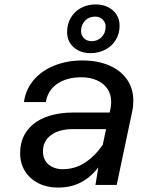

<svg xmlns="http://www.w3.org/2000/svg" viewBox="-20 -835 690 867"><path d="M424 -79Q388 -33 343.5 -10.5Q299 12 241 12Q192 12 153.5 -7.5Q115 -27 93 -62Q71 -97 71 -142Q71 -203 102 -244.5Q133 -286 187.5 -306.5Q242 -327 314 -327H475L479 -344Q482 -361 482 -375Q482 -409 465 -434Q448 -459 417.5 -472.5Q387 -486 347 -486Q282 -486 239 -457Q196 -428 187 -374H88Q96 -431 132 -473.5Q168 -516 225.5 -539Q283 -562 352 -562Q420 -562 472 -540Q524 -518 553 -477Q582 -436 582 -380Q582 -353 577 -332L507 0H411ZM264 -71Q317 -71 362 -99.5Q407 -128 444 -181L459 -252H310Q247 -252 210.5 -225Q174 -198 174 -152Q174 -114 199 -92.5Q224 -71 264 -71ZM283 -690Q283 -726 299.5 -754.5Q316 -783 345.5 -799Q375 -815 413 -815Q444 -815 468.5 -802.5Q493 -790 506.5 -768.5Q520 -747 520 -719Q520 -683 503 -655Q486 -627 456 -611Q426 -595 388 -595Q358 -595 334 -607Q310 -619 296.5 -640.5Q283 -662 283 -690ZM393 -649Q421 -649 439 -667.5Q457 -686 457 -715Q457 -734 443.5 -747Q430 -760 410 -760Q382 -760 364 -741.5Q346 -723 346 -695Q346 -675 359.5 -662Q373 -649 393 -649Z"/></svg>

Font: Azeret Mono
Style: Italic
Weight: 400
Italic angle: -12°
Designer: Martin Vácha
Foundry: Displaay
Version: Version 1.000; Glyphs 3.0.3, build 3074